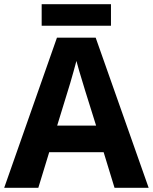

<svg xmlns="http://www.w3.org/2000/svg" viewBox="-20 -897 730 917"><path d="M527 0 475 -170H215L163 0H0L252 -717H437L690 0ZM387 -463Q382 -480 374 -506Q366 -532 358 -559Q350 -586 345 -606Q340 -586 331.5 -556.5Q323 -527 315.5 -500.5Q308 -474 304 -463L253 -297H439ZM510 -877V-774H179V-877Z"/></svg>

Font: Noto Sans Hanifi Rohingya
Style: Regular
Weight: 400
Designer: Monotype Design Team and DaltonMaag
Foundry: Google LLC
Version: Version 2.101